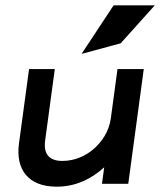

<svg xmlns="http://www.w3.org/2000/svg" viewBox="-20 -692 603 723"><path d="M434.5 -529 562.9 -672H407.9L287.1 -489ZM51.4 -151C38.7 -57 83.5 11 193.5 11C268.5 11 326.8 -21 372.4 -62L364 0H463L521.4 -432H422.4L397.3 -246C390.6 -197 363.2 -157 331.6 -130C303.3 -106 263.6 -86 214.6 -86C162.6 -86 143.5 -115 150 -163L186.4 -432H89.4Z"/></svg>

Font: Charger
Style: ExBdIt
Weight: 400
Designer: Jasper
Foundry: Cannot Into Space Fonts
Version: Version 0.99